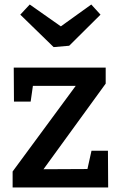

<svg xmlns="http://www.w3.org/2000/svg" viewBox="-20 -832 536 852"><path d="M459 -163 460 0H36V-71L316 -451H126L116 -381H42L41 -532H449V-461L173 -81L368 -82L386 -163ZM385 -812 426 -767 287 -629 218 -623 70 -767 112 -812 250 -715Z"/></svg>

Font: Bitter SemiBold
Style: Regular
Weight: 600
Designer: Sol Matas, and Bitter project Authors
Foundry: Sol Matas
Version: Version 2.001